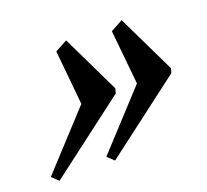

<svg xmlns="http://www.w3.org/2000/svg" viewBox="-141 -492 615 571"><g transform="rotate(-20 166.5 -207.0)"><path d="M133.3 -14.2 112.8 -33.7 272.9 -207.5 255.9 -378.9 294.4 -399.9 383.3 -215.8 379.4 -201.2ZM-42.5 -14.2 -63 -33.7 96.7 -207 80.1 -378.9 118.7 -399.9 207.5 -215.8 203.6 -201.2Z"/></g></svg>

Font: Elstob 14pt
Style: Bold Italic
Weight: 700
Italic angle: -20°
Designer: Peter S. Baker
Version: Version 1.015